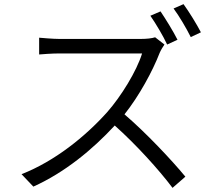

<svg xmlns="http://www.w3.org/2000/svg" viewBox="-20 -866 1040 927"><path d="M755 -811 706 -790C733 -751 768 -692 787 -651L837 -674C817 -714 780 -774 755 -811ZM866 -846 818 -825C846 -787 879 -731 901 -687L950 -710C931 -747 893 -809 866 -846ZM774 -651 729 -686C714 -681 689 -678 659 -678C622 -678 304 -678 267 -678C236 -678 180 -683 169 -684V-603C178 -604 232 -608 267 -608C300 -608 631 -608 666 -608C640 -523 565 -401 497 -324C392 -207 245 -88 84 -25L141 35C292 -33 426 -143 534 -260C637 -168 746 -48 813 41L875 -13C809 -93 687 -223 581 -314C652 -403 717 -523 751 -611C756 -623 768 -643 774 -651Z"/></svg>

Font: Noto Sans CJK SC DemiLight
Style: Regular
Weight: 350
Designer: Ryoko NISHIZUKA 西塚涼子 (kana, bopomofo & ideographs); Paul D. Hunt (Latin, Greek & Cyrillic); Sandoll Communications 산돌커뮤니
Foundry: Adobe
Version: Version 2.004;hotconv 1.0.118;makeotfexe 2.5.65603